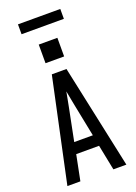

<svg xmlns="http://www.w3.org/2000/svg" viewBox="-203 -1202 906 1279"><g transform="rotate(-20 250.0 -562.5)"><path d="M41 0 198 -735H302L459 0H367L331 -180H169L133 0ZM316 -260 270 -490Q265 -516 260 -542Q255 -568 250 -595Q245 -568 240 -542Q235 -516 230 -490L184 -260ZM184 -819V-951H316V-819ZM100 -1055V-1125H400V-1055Z"/></g></svg>

Font: Iosevka SS04 Medium
Style: Regular
Weight: 500
Monospace: yes
Designer: Belleve Invis
Foundry: Belleve Invis
Version: Version 19.0.0; ttfautohint (v1.8.4)